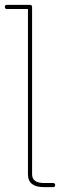

<svg xmlns="http://www.w3.org/2000/svg" viewBox="-36 -770 254 790"><path d="M182 0H145Q79 0 79 -53V-733H-8Q-16 -733 -16 -741.5Q-16 -750 -8 -750H87Q96 -750 96 -741V-53Q96 -17 145 -17H182Q191 -17 191 -8.5Q191 0 182 0Z"/></svg>

Font: Flamenco Light
Style: Regular
Weight: 300
Designer: Luciano Vergara
Foundry: Luciano Vergara
Version: Version 1.003